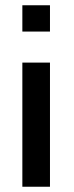

<svg xmlns="http://www.w3.org/2000/svg" viewBox="-20 -710 280 730"><path d="M65 -590V-690H170V-590ZM65 0V-472H170V0Z"/></svg>

Font: Coval
Style: Medium
Weight: 500
Foundry: Context Ltd
Version: Version 001.000